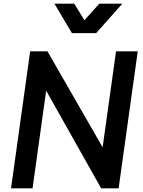

<svg xmlns="http://www.w3.org/2000/svg" viewBox="-20 -1024 780 1044"><path d="M40 0H157L231 -531L530 0H625L729 -745H611L538 -223L238 -745H144ZM276 -1004 371 -844H503L645 -1004H520L439 -914L384 -1004Z"/></svg>

Font: Mluvka SemiBold
Style: Italic
Weight: 600
Italic angle: -8°
Designer: Modified by Jiří Krblich, Original typeface by Gumpita Rahayu
Foundry: Gumpita Rahayu & Jiří Krblich
Version: Version 2.000;Glyphs 3.1.1 (3134)